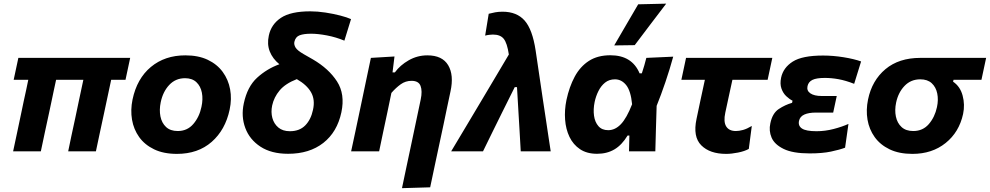

<svg xmlns="http://www.w3.org/2000/svg" viewBox="-20 -808 5284 1025"><path d="M50 0Q61 -52 72 -103.2Q83 -154.5 96 -217L106 -265Q113.5 -299.5 119.8 -328.2Q126 -357 131 -382H53L78 -499H675L650 -382H573.5L534.5 -199Q524 -151.5 513.5 -101.5Q503 -51.5 492 0H344Q351 -34.5 361 -81.8Q371 -129 382 -179Q392 -226 402.2 -275.2Q412.5 -324.5 425 -382H279.5Q274 -356 268 -328.8Q262 -301.5 256.5 -274L242.5 -208Q230.5 -153.5 219.8 -103Q209 -52.5 198 0Z M924.5 13.5Q853 13.5 802.8 -10.8Q752.5 -35 723 -76.2Q693.5 -117.5 684.8 -169.2Q676 -221 687.5 -276.5Q711 -388.5 785.5 -450.5Q860 -512.5 969.5 -512.5Q1039 -512.5 1089 -488.8Q1139 -465 1169 -424Q1199 -383 1208.5 -331.2Q1218 -279.5 1206 -223Q1183 -114.5 1110 -50.5Q1037 13.5 924.5 13.5ZM929 -108.5Q980 -108.5 1012.2 -146.2Q1044.5 -184 1055.5 -237.5Q1064.5 -278 1057.8 -313Q1051 -348 1028.5 -369.2Q1006 -390.5 968 -390.5Q917 -390.5 883.2 -354.2Q849.5 -318 838 -262Q829.5 -221.5 836.5 -186.5Q843.5 -151.5 866.5 -130Q889.5 -108.5 929 -108.5Z M1518 13Q1428.5 13 1370.5 -25Q1312.5 -63 1289.5 -124.8Q1266.5 -186.5 1281.5 -256Q1300.5 -345.5 1352.5 -393Q1404.5 -440.5 1471.5 -465Q1435.5 -494.5 1420.2 -533.2Q1405 -572 1415 -617.5Q1427.5 -678 1479.8 -712.8Q1532 -747.5 1636.5 -747.5Q1675 -747.5 1717.5 -741Q1760 -734.5 1796.5 -725Q1833 -715.5 1854 -706L1818.5 -591Q1774 -609.5 1725.8 -618.8Q1677.5 -628 1641 -628Q1602.5 -628 1580 -619.8Q1557.5 -611.5 1551.5 -584.5Q1548.5 -570 1557.8 -554.2Q1567 -538.5 1602 -518.5L1651 -490.5Q1735.5 -441 1779.2 -373.2Q1823 -305.5 1802.5 -208.5Q1780 -103 1706 -45Q1632 13 1518 13ZM1433 -245Q1425.5 -209.5 1434 -178.2Q1442.5 -147 1466 -127.2Q1489.5 -107.5 1527.5 -107.5Q1579 -107.5 1609.5 -138.5Q1640 -169.5 1651 -222Q1663 -276 1640.5 -315.5Q1618 -355 1564.5 -385.5Q1503 -361.5 1472.8 -325.2Q1442.5 -289 1433 -245Z M2126 196.5Q2137 143.5 2149.5 84.8Q2162 26 2175.5 -37.5Q2188 -97.5 2200.8 -157.5Q2213.5 -217.5 2226 -277Q2235.5 -322 2225.2 -349.2Q2215 -376.5 2177 -376.5Q2145 -376.5 2119.2 -358Q2093.5 -339.5 2069.5 -312L2048 -208.5Q2036 -152 2025.5 -102.8Q2015 -53.5 2004 0H1854.5Q1866 -53.5 1876.8 -104Q1887.5 -154.5 1900.5 -216L1911 -266Q1922 -319.5 1934.5 -378Q1947 -436.5 1960 -499L2086 -506.5L2075.5 -421.5H2088Q2116 -460 2162 -486.2Q2208 -512.5 2261.5 -512.5Q2341 -512.5 2372.5 -460Q2404 -407.5 2385 -320Q2374.5 -270 2365.2 -226.8Q2356 -183.5 2348 -144L2331.5 -67Q2316 5 2303 66.5Q2290 128 2276.5 192Z M2388.5 0Q2429 -67.5 2472.2 -140Q2515.5 -212.5 2556 -280.5Q2589.5 -337 2626 -398.2Q2662.5 -459.5 2696.5 -517Q2687.5 -578 2669.2 -600.8Q2651 -623.5 2611.5 -623.5Q2604 -623.5 2592.8 -622.2Q2581.5 -621 2570 -618L2589 -734.5Q2606 -739 2623.5 -742.2Q2641 -745.5 2663 -745.5Q2739 -745.5 2780.8 -698.2Q2822.5 -651 2839.5 -538.5L2878 -278Q2888 -212.5 2895 -165.8Q2902 -119 2907.8 -80Q2913.5 -41 2920 0H2760Q2757 -51.5 2754 -105.5Q2751 -159.5 2748 -206.5L2740 -343H2728L2661 -208.5Q2634.5 -155 2608.8 -102.8Q2583 -50.5 2558.5 0Z M3167.5 13Q3113 13 3076.5 -11.5Q3040 -36 3020.2 -77.2Q3000.5 -118.5 2996.8 -169.5Q2993 -220.5 3004 -274Q3019 -344.5 3048 -398.5Q3077 -452.5 3123.8 -482.8Q3170.5 -513 3238.5 -513Q3354 -513 3394.5 -416.5H3406.5Q3414 -439 3419.8 -459.2Q3425.5 -479.5 3430.5 -499L3574 -505.5Q3556 -439.5 3532.5 -370.2Q3509 -301 3485.5 -243Q3483.5 -182 3481.8 -121.2Q3480 -60.5 3478.5 0H3338Q3338.5 -21.5 3339 -42.8Q3339.5 -64 3340 -84.5H3330.5Q3300 -34 3260.2 -10.5Q3220.5 13 3167.5 13ZM3227 -113Q3264 -113 3294.8 -145.2Q3325.5 -177.5 3354.5 -251.5Q3347.5 -323 3322.8 -353.8Q3298 -384.5 3263 -384.5Q3232 -384.5 3210.2 -367Q3188.5 -349.5 3174.8 -322Q3161 -294.5 3154.5 -263.5Q3146.5 -224.5 3151.2 -190.2Q3156 -156 3174.8 -134.5Q3193.5 -113 3227 -113ZM3259 -565.5Q3291.5 -621 3323.2 -675.8Q3355 -730.5 3387 -785L3536.5 -788.5Q3493 -731.5 3451 -676.2Q3409 -621 3368.5 -567Z M3856.5 13.5Q3769.5 13.5 3723.8 -32.2Q3678 -78 3698.5 -173.5Q3709 -223.5 3719.2 -271.8Q3729.5 -320 3743 -382H3617.5L3642.5 -499H4103L4078 -382H3890Q3880.5 -338.5 3871 -294.8Q3861.5 -251 3852 -206.5Q3841.5 -158 3856.8 -133.2Q3872 -108.5 3908.5 -108.5Q3925.5 -108.5 3946.5 -114.2Q3967.5 -120 3993.5 -135.5L3977.5 -13Q3955 -0.5 3920 6.5Q3885 13.5 3856.5 13.5Z M4302.5 11Q4212.5 11 4163.8 -12.8Q4115 -36.5 4099.2 -73.2Q4083.5 -110 4092.5 -149.5Q4103.5 -203.5 4137.5 -226Q4171.5 -248.5 4208.5 -259L4211 -270.5Q4194.5 -278.5 4177.5 -294.5Q4160.5 -310.5 4151.8 -335.2Q4143 -360 4150 -393.5Q4161.5 -447 4212.2 -479.2Q4263 -511.5 4374 -511.5Q4427.5 -511.5 4483.2 -502.5Q4539 -493.5 4577 -480L4540 -360.5Q4494 -378.5 4456.5 -385.2Q4419 -392 4383.5 -392Q4338.5 -392 4317.2 -381.5Q4296 -371 4291 -348.5Q4285.5 -324 4306 -309.8Q4326.5 -295.5 4367 -295.5H4447L4428 -207H4335.5Q4297.5 -207 4274 -196.5Q4250.5 -186 4245.5 -162.5Q4240 -136 4261.5 -121.8Q4283 -107.5 4339 -107.5Q4385 -107.5 4430.8 -119.5Q4476.5 -131.5 4509.5 -146.5L4491.5 -19.5Q4462.5 -8.5 4416.2 1.2Q4370 11 4302.5 11Z M4851 13.5Q4779.5 13.5 4729.2 -10.8Q4679 -35 4649.5 -76.2Q4620 -117.5 4611.2 -169.2Q4602.5 -221 4614 -276.5Q4635 -378.5 4707 -438.8Q4779 -499 4893 -499H5244.5L5219.5 -382H5070.5L5068 -372Q5106 -346.5 5119 -297.8Q5132 -249 5121.5 -199.5Q5100.5 -102.5 5028.2 -44.5Q4956 13.5 4851 13.5ZM4855.5 -108.5Q4906.5 -108.5 4938.5 -145.5Q4970.5 -182.5 4982 -236Q4990.5 -275 4983.5 -309Q4976.5 -343 4954 -363.8Q4931.5 -384.5 4893 -384.5Q4842.5 -384.5 4809 -349.5Q4775.5 -314.5 4764 -260.5Q4755.5 -220 4762.8 -185.5Q4770 -151 4793 -129.8Q4816 -108.5 4855.5 -108.5Z"/></svg>

Font: Commissioner
Style: Bold Italic
Weight: 700
Italic angle: -12°
Designer: Kostas Bartsokas
Foundry: Kostas Bartsokas
Version: Version 1.000; ttfautohint (v1.8.3)